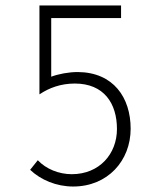

<svg xmlns="http://www.w3.org/2000/svg" viewBox="-20 -673 567 701"><path d="M264 -410C231 -410 194 -403 167 -393V-607H422V-653H124V-329H125C159 -352 202 -368 253 -368C360 -368 407 -295 407 -202C407 -111 343 -37 242 -37C195 -37 148 -56 118 -88L90 -53C129 -16 186 8 247 8C373 8 457 -86 457 -203C457 -317 394 -409 264 -410Z"/></svg>

Font: Sulaf Light
Style: Regular
Weight: 300
Designer: Bandar Raffah (Arabic) and Santiago Orozco (Latin)
Foundry: Caramella and Typemade
Version: Version 1.005;PS 001.005;hotconv 1.0.88;makeotf.lib2.5.64775